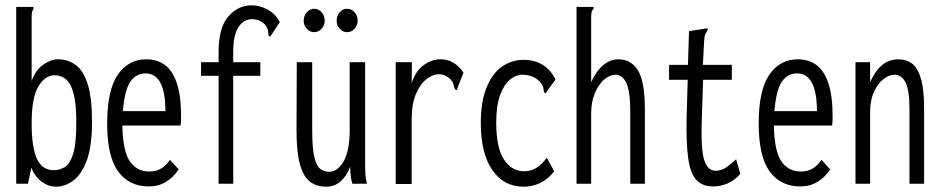

<svg xmlns="http://www.w3.org/2000/svg" viewBox="-20 -691 3540 722"><path d="M191 11Q162 11 136.5 -8Q111 -27 98 -60L85 0H41V-665H106V-658Q102 -652 100.5 -645Q99 -638 99 -621V-387Q114 -428 143 -448Q172 -468 197 -468Q236 -468 265 -446.5Q294 -425 310 -374Q326 -323 326 -233Q326 -140 306 -87Q286 -34 255 -11.5Q224 11 191 11ZM183 -51Q205 -51 224.5 -63.5Q244 -76 255.5 -114Q267 -152 267 -229Q267 -299 257 -338Q247 -377 228.5 -392.5Q210 -408 186 -408Q149 -408 124 -365.5Q99 -323 99 -227Q99 -138 118.5 -94.5Q138 -51 183 -51Z M540 10Q465 10 424 -46.5Q383 -103 383 -227Q383 -352 423 -410Q463 -468 530 -468Q570 -468 599 -447.5Q628 -427 644.5 -379.5Q661 -332 661 -251Q661 -235 659 -219H440Q442 -122 468.5 -84Q495 -46 541 -46Q568 -46 586.5 -57.5Q605 -69 619 -90L652 -54Q632 -24 604 -7Q576 10 540 10ZM442 -273H602Q602 -415 527 -415Q492 -415 470.5 -384.5Q449 -354 442 -273Z M802 -406H736V-457H802V-495Q802 -587 838.5 -629Q875 -671 926 -671Q956 -671 985.5 -655.5Q1015 -640 1032 -608L1002 -562L996 -553L990 -557Q989 -565 988 -574.5Q987 -584 978 -597Q957 -619 928 -619Q897 -619 877 -589.5Q857 -560 857 -495V-457H959V-406H857V0H802Z M1206 11Q1171 11 1146 -7.5Q1121 -26 1108 -72.5Q1095 -119 1095 -202L1096 -457H1154V-202Q1154 -132 1162.5 -98.5Q1171 -65 1185.5 -55Q1200 -45 1218 -45Q1249 -45 1272 -84Q1295 -123 1295 -205V-457H1353V-71Q1353 -53 1354 -35.5Q1355 -18 1360 0H1305Q1300 -17 1298.5 -32Q1297 -47 1297 -64Q1284 -30 1261.5 -9.5Q1239 11 1206 11ZM1161 -570Q1145 -570 1133.5 -583Q1122 -596 1122 -613Q1122 -631 1133.5 -644.5Q1145 -658 1161 -658Q1178 -658 1189.5 -645Q1201 -632 1201 -613Q1201 -596 1189.5 -583Q1178 -570 1161 -570ZM1285 -570Q1269 -570 1257.5 -583Q1246 -596 1246 -613Q1246 -632 1257.5 -645Q1269 -658 1285 -658Q1302 -658 1313.5 -645Q1325 -632 1325 -613Q1325 -596 1313.5 -583Q1302 -570 1285 -570Z M1468 -457H1529L1528 -378Q1542 -423 1572.5 -445.5Q1603 -468 1636 -468Q1689 -468 1723 -418L1701 -362L1698 -352L1691 -355Q1687 -363 1685.5 -372.5Q1684 -382 1673 -394Q1652 -412 1632 -412Q1608 -412 1584 -393.5Q1560 -375 1544 -337.5Q1528 -300 1528 -242V1H1468Z M1949 11Q1874 11 1831 -52Q1788 -115 1788 -228Q1788 -310 1810 -363Q1832 -416 1868.5 -441Q1905 -466 1948 -466Q2032 -466 2069 -392L2037 -348L2032 -340L2026 -344Q2025 -352 2023 -361Q2021 -370 2011 -383Q1985 -410 1944 -410Q1920 -410 1898 -392Q1876 -374 1861 -334.5Q1846 -295 1846 -230Q1846 -136 1875 -91.5Q1904 -47 1951 -47Q1976 -47 1997 -59.5Q2018 -72 2036 -98L2064 -47Q2041 -17 2011.5 -3Q1982 11 1949 11Z M2148 -665H2212V-658Q2206 -652 2204.5 -645Q2203 -638 2203 -621V-382Q2222 -424 2248.5 -446Q2275 -468 2305 -468Q2353 -468 2379 -426.5Q2405 -385 2405 -277V0H2350V-275Q2350 -347 2335.5 -378.5Q2321 -410 2295 -410Q2273 -410 2252 -392Q2231 -374 2217 -341Q2203 -308 2203 -263V0H2148Z M2662 10Q2621 10 2598.5 -14.5Q2576 -39 2568 -95.5Q2560 -152 2562 -248L2566 -391H2496V-447H2567L2571 -574L2630 -583L2640 -585L2641 -578Q2636 -570 2632.5 -563Q2629 -556 2628 -539L2623 -447H2732V-391H2624L2619 -243Q2615 -134 2627.5 -91.5Q2640 -49 2671 -49Q2694 -49 2713 -63Q2732 -77 2748 -92L2764 -37Q2740 -11 2714.5 -0.5Q2689 10 2662 10Z M2990 10Q2915 10 2874 -46.5Q2833 -103 2833 -227Q2833 -352 2873 -410Q2913 -468 2980 -468Q3020 -468 3049 -447.5Q3078 -427 3094.5 -379.5Q3111 -332 3111 -251Q3111 -235 3109 -219H2890Q2892 -122 2918.5 -84Q2945 -46 2991 -46Q3018 -46 3036.5 -57.5Q3055 -69 3069 -90L3102 -54Q3082 -24 3054 -7Q3026 10 2990 10ZM2892 -273H3052Q3052 -415 2977 -415Q2942 -415 2920.5 -384.5Q2899 -354 2892 -273Z M3197 0V-457H3252V-382Q3290 -468 3358 -468Q3388 -468 3409.5 -452Q3431 -436 3443 -395.5Q3455 -355 3455 -283V0H3400V-281Q3400 -353 3385 -381.5Q3370 -410 3344 -410Q3323 -410 3301.5 -393Q3280 -376 3266 -344.5Q3252 -313 3252 -269V0Z"/></svg>

Font: Inconsolata ExtraCondensed
Style: Regular
Weight: 400
Width: 2
Monospace: yes
Designer: Raph Levien, Cyreal, Brenton Simpson
Foundry: Raph Levien, Cyreal, Google
Version: Version 3.000; ttfautohint (v1.8.2.53-6de2)